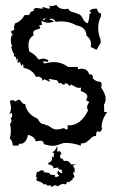

<svg xmlns="http://www.w3.org/2000/svg" viewBox="-20 -607 484 803"><path d="M202.6 2.9Q185.5 2.9 163.1 -4.4Q163.1 -18.6 147.5 -18.6L129.9 -15.6Q125.5 -35.6 97.2 -43.5Q89.8 -5.4 64 -5.4L59.6 -5.9L57.6 2H33.7Q32.7 -16.6 21 -28.3Q25.4 -43 25.4 -59.1Q25.4 -75.2 22 -88.9Q27.8 -95.2 27.8 -102.1Q27.8 -107.9 24.4 -112.8Q30.8 -114.7 30.8 -125L29.8 -135.3L19 -128.9Q26.4 -144 26.4 -159.2L21 -186L31.2 -188Q39.6 -188 45.4 -182.1Q51.8 -189.5 60.1 -189.5Q63.5 -189.5 65.4 -186.8Q67.4 -184.1 69.6 -180.9Q71.8 -177.7 75.2 -174.8Q78.6 -171.9 85.4 -171.4Q91.8 -129.9 137.2 -110.8Q148.9 -87.4 164.1 -87.4L168 -87.9L168.9 -84.5Q179.2 -84.5 191.9 -75Q204.6 -65.4 216.3 -65.4Q229 -65.4 247.6 -71.3Q254.9 -65.4 258.8 -65.4Q263.2 -65.4 263.2 -72.8L261.7 -82.5H267.1Q318.4 -82.5 348.6 -145.5Q344.2 -151.4 344.2 -158.2Q344.2 -168 353.5 -180.2L339.4 -188.5Q345.2 -196.3 345.2 -203.1Q345.2 -217.8 317.9 -226.1L318.4 -240.7Q314.5 -239.7 310.5 -239.7Q299.8 -239.7 290 -247.1L277.8 -252.9L270 -247.6L267.1 -249.5Q267.1 -258.3 251 -258.3Q251 -252 248 -252Q244.6 -252 233.4 -260.3L226.6 -257.8L219.2 -271L183.6 -277.3L189.9 -264.6L165.5 -275.4L158.2 -269.5L154.8 -280.3Q148.4 -281.7 148.4 -283.7L148.9 -286.1H129.9Q114.7 -317.4 78.6 -323.2L76.2 -340.3L68.4 -330.6L64 -349.1L53.2 -343.3L54.7 -362.3L47.4 -354.5L48.3 -360.8Q48.3 -371.1 35.6 -372.6Q39.6 -375 39.6 -378.4Q39.6 -382.3 33.7 -388.2L26.4 -411.1L31.2 -412.1Q25.4 -425.3 25.4 -442.4L27.8 -457.5Q32.2 -457.5 32.2 -460.9Q32.2 -465.3 24.4 -474.6L40.5 -483.4L38.6 -493.2Q38.6 -500.5 43 -509.3Q67.4 -516.6 83 -543.9H102.1Q105 -560.1 123 -561.5L118.7 -566.4L128.4 -574.2L158.2 -570.3V-578.1L184.1 -570.3Q189 -572.3 189 -575.7Q189 -578.6 184.1 -583L195.8 -581.5Q206.5 -581.5 214.8 -587.4Q226.1 -568.8 251 -568.8L266.6 -570.3Q268.6 -562 276.1 -559.1Q283.7 -556.2 293 -553.7Q302.2 -551.3 311 -547.1Q319.8 -543 324.2 -532.7Q333 -514.2 346.2 -509.3Q354 -524.4 354 -548.8Q360.4 -550.3 360.4 -553.2Q360.4 -556.6 353.5 -561.5Q364.3 -570.8 378.9 -570.8L386.2 -570.3Q388.2 -552.2 402.8 -550.8V-539.6Q390.6 -517.1 390.6 -490.2Q390.6 -466.3 400.9 -439.9V-427.2L383.8 -398.9L358.4 -411.1Q360.8 -412.6 360.8 -419.4Q360.8 -444.3 341.8 -457.5Q340.8 -493.7 299.3 -501Q271 -517.6 234.9 -517.6L212.4 -516.1Q205.6 -529.3 193.4 -529.3L184.1 -524.9Q198.2 -524.9 205.6 -515.6L184.1 -511.7Q168.9 -511.7 153.3 -520L155.8 -502.9Q144 -502 144 -499L148.4 -490.7Q148.4 -487.8 143.8 -486.6Q139.2 -485.4 133.5 -483.6Q127.9 -481.9 123.3 -478.8Q118.7 -475.6 118.7 -468.8L120.6 -459.5Q99.1 -446.3 99.1 -419.4Q99.1 -400.4 104 -390.1Q125 -381.8 141.6 -357.9L158.2 -361.8Q168.9 -361.8 181.6 -356L181.2 -348.6L165 -350.1Q158.7 -350.1 158.7 -348.1L167 -341.3Q187.5 -347.2 205.1 -347.2Q238.3 -347.2 264.2 -327.1H306.2L304.7 -317.9L319.8 -319.8Q346.7 -319.8 353.5 -294.9L358.9 -295.9Q368.2 -295.9 368.2 -284.2L367.7 -279.8Q380.9 -265.1 400.4 -264.6Q405.3 -259.8 405.3 -251.5Q403.3 -244.6 402.8 -240.7Q421.9 -214.4 421.9 -192.9Q421.9 -180.7 415 -169.4L416 -138.7H428.2Q404.8 -105.5 404.8 -73.2L407.7 -72.8L405.3 -64L397.9 -54.7L389.2 -58.1Q381.8 -58.1 381.8 -39.1Q370.1 -37.6 364.3 -32.5Q358.4 -27.3 353 -22Q347.7 -16.6 340.3 -12Q333 -7.3 318.4 -6.8L317.9 2.4Q287.6 -9.3 252.9 -9.3Q244.1 -9.3 228.8 -3.2Q213.4 2.9 202.6 2.9ZM164.6 -522Q166 -526.9 172.9 -532.2L157.7 -526.4ZM193.4 175.3 193.8 168.9 181.2 168 183.6 173.3 172.9 164.1 161.6 163.6Q157.2 154.3 135.3 149.4L130.9 142.1L136.2 138.2Q136.2 136.7 133.5 135.7Q130.9 134.8 130.9 128.9L134.3 110.4L137.7 112.3Q142.1 112.3 150.9 105L165.5 107.4L161.6 112.8L187.5 116.7L187 118.7Q187 125 210.9 125L208.5 132.3L215.3 132.8Q223.6 132.8 228 127Q219.7 122.6 219.7 116.7Q219.7 112.3 224.1 106.9Q231.9 117.2 237.8 117.2L241.7 116.2L237.8 111.3L239.3 106Q239.3 103.5 236.8 103Q234.4 102.5 231.2 102.1Q228 101.6 225.6 100.3Q223.1 99.1 223.1 93.3L202.1 97.2L203.1 93.3Q203.1 85 182.6 80.6L181.6 73.7Q198.2 70.3 198.2 51.8L197.8 45.9L204.1 51.8L206.1 33.2L198.2 30.3L210 22L219.7 3.9V28.3L229.5 24.4L238.3 37.1L233.4 38.1L231 45.9L232.4 54.7L240.7 56.6L247.6 66.4L254.4 65.4Q270.5 65.4 275.9 80.1L297.9 81.1L283.7 86.4Q292.5 92.3 292.5 104.5L291 115.2L284.7 113.8L290.5 129.9Q290.5 137.7 287.6 137.7L284.2 136.2L283.7 144L272.5 150.9L272.9 155.8L266.1 152.8Q259.3 152.8 255.9 164.6L246.6 162.1Q235.4 162.1 220.7 172.4Q214.4 167.5 210.9 167.5Z"/></svg>

Font: Truetypewriter PolyglOTT
Style: Regular
Weight: 400
Designer: Sergey Beatoff a.k.a. Sam_T
Version: Version 3.76